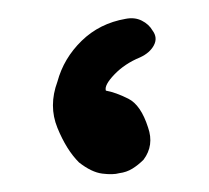

<svg xmlns="http://www.w3.org/2000/svg" viewBox="-20 -194 233 214"><path d="M113 -1Q106 1 94 -0.5Q82 -2 68 -13Q54 -27 44 -51.5Q34 -76 44 -103Q51 -129 71 -148.5Q91 -168 120 -173Q130 -175 138 -171Q146 -167 150 -160Q156 -152 151.5 -143.5Q147 -135 136 -130Q119 -123 107.5 -111Q96 -99 98 -93Q109 -91 123 -84Q137 -77 145 -52Q152 -32 140 -16Q134 -10 127.5 -6Q121 -2 113 -1Z"/></svg>

Font: Dongol
Style: Regular
Weight: 400
Designer: Abdo Mohamed and Ibrahim Hamdi
Foundry: Protype Foundry
Version: Version 1.000;hotconv 1.0.109;makeotfexe 2.5.65596